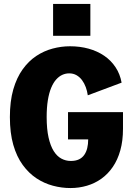

<svg xmlns="http://www.w3.org/2000/svg" viewBox="-20 -940 690 971"><path d="M248.5 -920H437V-759H248.5ZM336 11Q291.5 11 247.5 -0.8Q203.5 -12.5 164.5 -38.2Q125.5 -64 95 -105.8Q64.5 -147.5 47.2 -207.5Q30 -267.5 30 -348Q30 -428 47.2 -487.8Q64.5 -547.5 94.5 -589.2Q124.5 -631 163.2 -656.8Q202 -682.5 245.8 -694.2Q289.5 -706 334 -706Q384.5 -706 428.5 -693.8Q472.5 -681.5 507 -658Q541.5 -634.5 564.2 -600.2Q587 -566 595 -522L424 -458Q421 -479.5 413.8 -499.2Q406.5 -519 394.8 -534.8Q383 -550.5 366.8 -559.8Q350.5 -569 330 -569Q312 -569 295.2 -561.5Q278.5 -554 264 -537.8Q249.5 -521.5 238.8 -495.8Q228 -470 222 -433.2Q216 -396.5 216 -348Q216 -287.5 225.5 -245Q235 -202.5 251.5 -176.2Q268 -150 290.2 -138Q312.5 -126 338 -126Q362.5 -126 379.2 -134Q396 -142 406.2 -156.8Q416.5 -171.5 421.2 -191.2Q426 -211 426 -235H324V-373H602V-289Q602 -228 588.5 -179.8Q575 -131.5 550.5 -95.8Q526 -60 492.8 -36.2Q459.5 -12.5 419.8 -0.8Q380 11 336 11Z"/></svg>

Font: Trispace Thin ExtraBold
Style: Regular
Weight: 800
Version: Version 1.210